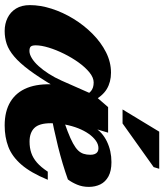

<svg xmlns="http://www.w3.org/2000/svg" viewBox="44 -764 736 864"><g transform="rotate(90 412.0 -332.0)"><path d="M558 -387H552.5Q574 -424.5 616.5 -445Q659 -465.5 709.5 -465.5Q749 -465.5 773.8 -452Q798.5 -438.5 809.8 -415.5Q821 -392.5 821 -363.5Q821 -335 810.8 -310.8Q800.5 -286.5 787.5 -269.5Q754 -257.5 716.5 -246.2Q679 -235 639.8 -225.2Q600.5 -215.5 561.2 -207Q522 -198.5 485 -192L487 -239Q536.5 -255 570.2 -268Q604 -281 625 -292.5Q646 -304 657 -315.5Q668 -327 672.2 -340.5Q676.5 -354 676.5 -370.5Q676.5 -382.5 673.2 -390.5Q670 -398.5 663.5 -402.8Q657 -407 647 -407Q629.5 -407 613 -395.2Q596.5 -383.5 582.2 -363.2Q568 -343 557.2 -315.8Q546.5 -288.5 540.5 -257Q534.5 -225.5 534.5 -192.5Q534.5 -140.5 555.8 -118.8Q577 -97 617.5 -97Q645.5 -97 668.2 -104.8Q691 -112.5 711.5 -130.2Q732 -148 752.5 -179H789Q757.5 -102.5 720.8 -60.2Q684 -18 640.5 -1.5Q597 15 544.5 15Q480.5 15 437.8 -11Q395 -37 375.2 -87Q355.5 -137 360 -210H370Q329 -140.5 296 -96.2Q263 -52 234.2 -27.8Q205.5 -3.5 177.8 5.8Q150 15 119.5 15Q87 15 60.5 2Q34 -11 18.5 -36.2Q3 -61.5 3 -98.5Q3 -145.5 19.2 -196.2Q35.5 -247 64.5 -294.5Q93.5 -342 132 -380.2Q170.5 -418.5 215 -441Q259.5 -463.5 307 -463.5Q349 -463.5 380.8 -444.5Q412.5 -425.5 437 -379L410.5 -342Q404 -361.5 389.8 -373.5Q375.5 -385.5 351 -385.5Q329.5 -385.5 306.2 -366.8Q283 -348 261.2 -317.8Q239.5 -287.5 222 -252.2Q204.5 -217 194.2 -183.2Q184 -149.5 184 -125Q184 -109 189.2 -102.8Q194.5 -96.5 209.5 -96.5Q224 -96.5 241.5 -107Q259 -117.5 277 -137.2Q295 -157 312 -183.5Q329 -210 343 -241.5L407.5 -387.5L462 -450.5H577ZM472.5 -515.5 572.5 -680.5H739.5L732 -655.5L535.5 -515.5Z"/></g></svg>

Font: Newsreader 16pt 16pt ExtraBold
Style: Italic
Weight: 800
Italic angle: -17°
Version: Version 1.003